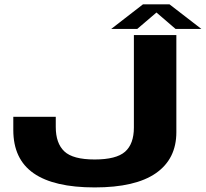

<svg xmlns="http://www.w3.org/2000/svg" viewBox="-20 -832 921 859"><path d="M403.5 6.5Q586 6.5 677.5 -57.2Q769 -121 769 -240.5V-675H579V-261.5Q579 -188 539.5 -153.2Q500 -118.5 403.5 -118.5Q306 -118.5 267.8 -154.8Q229.5 -191 229.5 -264V-309.5H39.5V-250.5Q39.5 -120 130.5 -56.8Q221.5 6.5 403.5 6.5ZM477.5 -702.5H594L680 -776L765.5 -702.5H881L738.5 -812.5H619.5Z"/></svg>

Font: Anybody Expanded
Style: Bold
Weight: 700
Width: 7
Designer: Tyler Finck
Foundry: Etcetera Type Company
Version: Version 1.113;gftools[0.9.25]